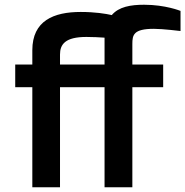

<svg xmlns="http://www.w3.org/2000/svg" viewBox="-20 -786 778 806"><path d="M115.7 0H231.9V-419.9H418.9V0H535.6V-419.9H665V-515.1H535.6V-601.1C535.6 -639.2 540 -665 626 -665C662.6 -665 737.8 -655.8 737.8 -655.8V-740.2C737.8 -740.2 674.8 -766.1 585 -766.1C528.8 -766.1 479 -757.8 449.2 -722.7C423.8 -728.5 378.9 -735.8 318.8 -735.8C205.6 -735.8 115.7 -699.2 115.7 -575.2V-515.1H43.9V-419.9H115.7ZM231.9 -515.1V-557.1C231.9 -600.1 253.9 -630.9 342.8 -630.9C370.6 -630.9 397 -629.4 418.9 -627.9V-621.1V-515.1Z"/></svg>

Font: Doppio One
Style: Regular
Weight: 400
Designer: Szymon Celej
Foundry: Sorkin Type Co
Version: Version 1.002